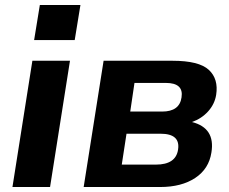

<svg xmlns="http://www.w3.org/2000/svg" viewBox="-20 -751 921 771"><path d="M30 0ZM117 -590 140 -731H303L280 -590ZM30 0 110 -507H261L181 0Z M316 0 396 -507H673Q779 -507 818.5 -470.5Q858 -434 848 -370Q842 -333 816 -304Q790 -275 751 -261Q845 -237 829 -139Q819 -73 764 -36.5Q709 0 623 0ZM503 -303H631Q701 -303 709 -360Q718 -418 646 -418H520ZM469 -90H606Q686 -90 695 -150Q705 -214 625 -214H488Z"/></svg>

Font: Winston
Style: Bold Italic
Weight: 700
Italic angle: -9°
Designer: Original fonts by Vernon Adams / Changes by Cristiano Sobral
Foundry: Original fonts by Vernon Adams / Changes by Cristiano Sobral
Version: Version 2.503;July 17, 2020;FontCreator 13.0.0.2655 64-bit